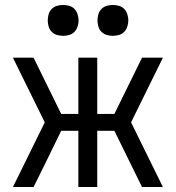

<svg xmlns="http://www.w3.org/2000/svg" viewBox="-20 -752 707 772"><path d="M32 0 160 -260 32 -520H115L226 -294H295V-520H371V-294H440L551 -520H635L507 -260L635 0H551L440 -226H371V0H295V-226H226L161 -93L115 0ZM434 -608Q421 -608 409 -611.5Q397 -615 388 -624Q379 -633 375.5 -645.5Q372 -658 372 -670Q372 -682 375.5 -694.5Q379 -707 388 -716Q397 -725 409 -728.5Q421 -732 434 -732Q446 -732 458.5 -728.5Q471 -725 479.5 -716Q488 -707 492 -694.5Q496 -682 496 -670Q496 -658 492 -645.5Q488 -633 479.5 -624Q471 -615 458.5 -611.5Q446 -608 434 -608ZM234 -608Q221 -608 209 -611.5Q197 -615 188 -624Q179 -633 175.5 -645.5Q172 -658 172 -670Q172 -682 175.5 -694.5Q179 -707 188 -716Q197 -725 209 -728.5Q221 -732 234 -732Q246 -732 258.5 -728.5Q271 -725 279.5 -716Q288 -707 292 -694.5Q296 -682 296 -670Q296 -658 292 -645.5Q288 -633 279.5 -624Q271 -615 258.5 -611.5Q246 -608 234 -608Z"/></svg>

Font: Huly
Style: Regular
Weight: 400
Designer: Belleve Invis
Foundry: Belleve Invis
Version: Version 33.2.5; ttfautohint (v1.8.4)